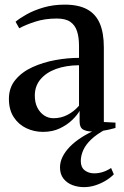

<svg xmlns="http://www.w3.org/2000/svg" viewBox="-20 -546 520 808"><path d="M161 9Q123.5 9 90.8 -6.5Q58 -22 37.8 -53Q17.5 -84 17.5 -130Q17.5 -177 44.8 -210Q72 -243 116.2 -263.2Q160.5 -283.5 212 -293Q263.5 -302.5 312.5 -302.5V-353.5Q312.5 -389 304.2 -414.5Q296 -440 276 -454Q256 -468 219 -468Q169 -468 128.8 -455Q88.5 -442 61 -427L45.5 -454.5Q62.5 -469 92.5 -485.8Q122.5 -502.5 163 -514.5Q203.5 -526.5 252.5 -526.5Q310 -526.5 346.2 -507Q382.5 -487.5 399.8 -447.8Q417 -408 417 -347V-32.5L466 -30V-7.5Q455.5 -4.5 440.2 -1Q425 2.5 407.2 5Q389.5 7.5 370.5 7.5Q344 7.5 329.5 -1Q315 -9.5 315 -35V-79.5Q306 -63 284.8 -42Q263.5 -21 232.2 -6Q201 9 161 9ZM205 -48.5Q236.5 -48.5 263.8 -62.5Q291 -76.5 312.5 -101V-271.5Q257.5 -271 215.8 -255.8Q174 -240.5 150.2 -212Q126.5 -183.5 126.5 -144Q126.5 -114.5 137.2 -93.2Q148 -72 165.8 -60.2Q183.5 -48.5 205 -48.5ZM333 241.5Q307.5 241.5 284.5 232.8Q261.5 224 247 205.5Q232.5 187 232.5 158.5Q232.5 136 243.2 114Q254 92 274.2 71.2Q294.5 50.5 323 32.2Q351.5 14 386 -1L403.5 -5L423.5 -1Q386.5 19 363.5 41Q340.5 63 330.2 86.2Q320 109.5 320 131.5Q320 158 336.5 170.8Q353 183.5 376.5 183.5Q394.5 183.5 412.2 178Q430 172.5 447.5 161L459 187.5Q445 202 424.8 214.2Q404.5 226.5 381 234Q357.5 241.5 333 241.5Z"/></svg>

Font: Merriweather 120pt Medium
Style: Regular
Weight: 500
Version: Version 2.100